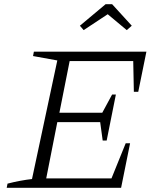

<svg xmlns="http://www.w3.org/2000/svg" viewBox="-20 -898 747 918"><path d="M12 0 16 -20Q47 -28 76.5 -33.5Q106 -39 133 -42L254 -609L138 -630L142 -651H680L641 -459H620L617 -606H313L264 -359H469L516 -446H534L490 -226H471L459 -314H254L201 -45H513L581 -213H602L559 0ZM516 -878 610 -775 586 -754 495 -830 380 -754 362 -775 485 -878Z"/></svg>

Font: Piazzolla Thin ExtraLight
Style: Italic
Weight: 250
Italic angle: -11.3°
Version: Version 2.005